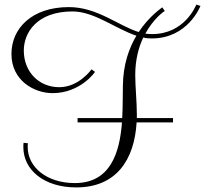

<svg xmlns="http://www.w3.org/2000/svg" viewBox="-20 -738 896 839"><path d="M281 -707C119 -707 30 -614 30 -502C30 -387 128 -331 210 -331C330 -331 395 -422 395 -424L380 -435C379 -434 325 -357 239 -357C149 -357 84 -425 84 -517C84 -596 142 -688 297 -688C392 -688 485 -612 576 -582C544 -528 518 -456 517 -364C516 -323 517 -273 514 -222H319V-203H513C503 -71 463 62 307 62C185 62 101 -7 101 -96C101 -101 101 -106 102 -112L83 -114C82 -108 82 -101 82 -95C82 5 173 81 313 81C488 81 567 -39 577 -203H736V-222H578V-238C578 -296 571 -357 571 -411C571 -477 586 -532 606 -574C618 -571 631 -570 643 -570C801 -570 855 -710 856 -712L838 -718C835 -712 787 -589 644 -589C634 -589 625 -590 615 -591C649 -653 691 -685 700 -690L689 -706C688 -704 634 -670 586 -598C496 -626 405 -707 281 -707Z"/></svg>

Font: Clicker Script
Style: Regular
Weight: 400
Designer: Astigmatic (AOETI)
Foundry: Astigmatic (AOETI)
Version: Version 1.000